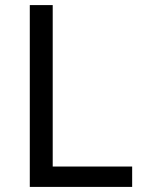

<svg xmlns="http://www.w3.org/2000/svg" viewBox="-20 -734 564 754"><path d="M97 0H499V-80H187V-714H97Z"/></svg>

Font: Noto Sans Miao
Style: Regular
Weight: 400
Designer: Monotype Design Team
Foundry: Monotype Imaging Inc.
Version: Version 2.003